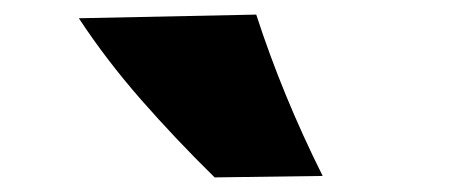

<svg xmlns="http://www.w3.org/2000/svg" viewBox="-20 -796 640 263"><path d="M274 -553Q221 -605 173.2 -659.5Q125.5 -714 88 -771L331 -776Q367 -665 422 -555Z"/></svg>

Font: Commissioner Flair Black
Style: Regular
Weight: 900
Designer: Kostas Bartsokas
Foundry: Kostas Bartsokas
Version: Version 1.000; ttfautohint (v1.8.3)